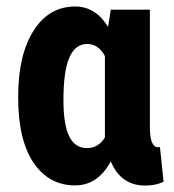

<svg xmlns="http://www.w3.org/2000/svg" viewBox="-20 -558 533 588"><path d="M174.3 -250.5Q174.3 -175.8 192.1 -140.1Q210 -104.5 246.1 -104.5Q281.7 -104.5 301.3 -137.2V-386.2Q281.7 -423.3 246.6 -423.3Q210.9 -423.3 192.6 -382.3Q174.3 -341.3 174.3 -250.5ZM439 -528.3V-164.6Q439.9 -106.9 464.4 -106.9Q467.8 -106.9 469.7 -108.9L481 -1.5Q457.5 10.3 425.3 10.3Q349.6 10.3 319.3 -64Q279.8 9.8 210 9.8Q129.9 9.8 82.8 -59.6Q35.6 -128.9 35.6 -260.7Q35.6 -389.2 82.5 -463.6Q129.4 -538.1 210.4 -538.1Q272.5 -538.1 311 -475.6L319.3 -528.3Z"/></svg>

Font: MAUL Condensed Bold
Style: Condensed Bold
Weight: 700
Designer: MAUL
Version: Version 1.0; 2020; ttfautohint (v1.8.3)